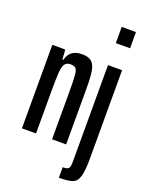

<svg xmlns="http://www.w3.org/2000/svg" viewBox="-171 -826 840 1102"><g transform="rotate(20 249.0 -274.5)"><path d="M36 -510H115L119 -451H125Q141 -518 216 -518Q255 -518 274 -501.5Q293 -485 299.5 -448.5Q306 -412 306 -340V0H220V-298Q220 -366 217 -394.5Q214 -423 204.5 -432Q195 -441 173 -441Q148 -441 137.5 -424Q127 -407 124.5 -370.5Q122 -334 122 -251V0H36ZM375 -644V-743H462V-644ZM376 76V-510H462V28Q462 106 451.5 140Q441 174 415.5 184Q390 194 332 194V130Q353 130 362 125Q371 120 373.5 109.5Q376 99 376 76Z"/></g></svg>

Font: Saira Ultra Condensed SemiBold
Style: Regular
Weight: 600
Width: 1
Designer: Hector Gatti with collaboration of the Omnibus-Type team
Foundry: Omnibus-Type
Version: Version 1.001; ttfautohint (v1.8)